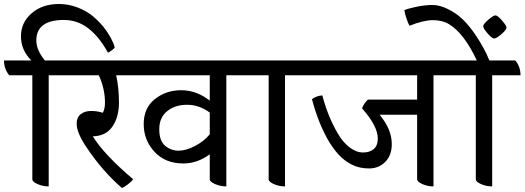

<svg xmlns="http://www.w3.org/2000/svg" viewBox="-56 -914 2628 962"><path d="M-36 -611H101Q49 -663 49 -732Q49 -801 102.5 -847.5Q156 -894 239 -894Q287 -894 331.5 -877Q376 -860 406.5 -835Q437 -810 462 -780Q505 -725 519 -677Q513 -665 485 -650Q441 -730 386.5 -772Q332 -814 264 -814Q126 -814 126 -711Q126 -663 169 -611H304Q330 -580 330 -537H188V20Q159 20 132.5 8.5Q106 -3 106 -16V-537H-10Q-36 -569 -36 -611Z M662 -537H526Q540 -475 540 -401Q540 -327 507 -279.5Q474 -232 409 -231Q463 -142 611 -16Q603 -4 585 9.5Q567 23 555 28Q459 -55 380 -172Q328 -248 328 -295Q328 -326 348.5 -342Q369 -358 400.5 -358Q432 -358 459 -349Q470 -368 470 -400Q470 -469 439 -537H284Q258 -569 258 -611H636Q662 -578 662 -537Z M1219 -537H1078V20Q1049 20 1022 8.5Q995 -3 995 -16V-141Q933 -95 862 -95Q772 -95 718 -153.5Q664 -212 664 -292.5Q664 -373 720 -417.5Q776 -462 852 -462Q928 -462 995 -410V-537H616Q590 -569 590 -611H1194Q1219 -579 1219 -537ZM995 -350Q942 -389 881.5 -389Q821 -389 781.5 -357Q742 -325 742 -266.5Q742 -208 771.5 -183.5Q801 -159 838.5 -159Q876 -159 921 -182.5Q966 -206 995 -241Z M1514 -537H1372V20Q1343 20 1316.5 8.5Q1290 -3 1290 -16V-537H1174Q1148 -569 1148 -611H1488Q1514 -580 1514 -537Z M2257 -537H2116V20Q2087 20 2060.5 8.5Q2034 -3 2034 -16V-339H1846Q1907 -266 1907 -192Q1907 -136 1874.5 -103Q1842 -70 1793 -70Q1744 -70 1706 -89.5Q1668 -109 1639 -141Q1610 -173 1584 -219Q1537 -304 1507 -417Q1529 -434 1559 -436Q1586 -332 1636 -246Q1661 -202 1695 -176Q1729 -150 1763 -150Q1797 -150 1817 -167.5Q1837 -185 1837 -220Q1837 -282 1758 -371Q1761 -382 1772 -397.5Q1783 -413 1789 -415H2034V-537H1476Q1450 -569 1450 -611H2232Q2257 -579 2257 -537Z M2552 -537H2410V20Q2381 20 2354.5 8.5Q2328 -3 2328 -16V-537H2212Q2186 -569 2186 -611H2333Q2270 -746 2195 -792Q2161 -813 2113.5 -813Q2066 -813 1996 -785Q1990 -794 1981 -820.5Q1972 -847 1970 -863Q1987 -871 2030.5 -880Q2074 -889 2111 -889Q2148 -889 2190.5 -867.5Q2233 -846 2264 -815.5Q2295 -785 2323 -744Q2371 -674 2396 -611H2526Q2552 -580 2552 -537ZM2456.5 -743Q2431 -721 2420 -721Q2409 -721 2387 -746.5Q2365 -772 2365 -782.5Q2365 -793 2390.5 -815Q2416 -837 2426.5 -837Q2437 -837 2459.5 -811Q2482 -785 2482 -775Q2482 -765 2456.5 -743Z"/></svg>

Font: Karma Medium
Style: Regular
Weight: 500
Designer: Joana Correia
Foundry: Indian Type Foundry
Version: Version 1.202;PS 1.0;hotconv 1.0.78;makeotf.lib2.5.61930; tt